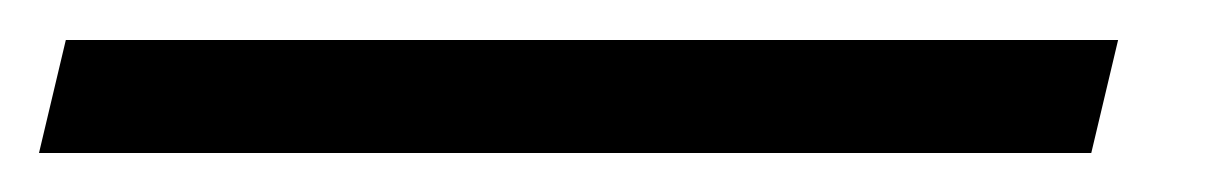

<svg xmlns="http://www.w3.org/2000/svg" viewBox="-58 86 615 98"><path d="M-24.4 106.4H512.7L499 164.1H-38.1Z"/></svg>

Font: Caudex
Style: Italic
Weight: 400
Italic angle: -13°
Version: Version 1.04